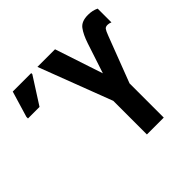

<svg xmlns="http://www.w3.org/2000/svg" viewBox="-173 -908 1095 1095"><g transform="rotate(-45 374.5 -360.0)"><path d="M425 0V-271L256 -714H398L494 -424L554 -606Q572 -660 594.5 -690Q617 -720 669 -720Q706 -720 734 -706V-595Q721 -601 708 -601Q692 -601 685 -591.5Q678 -582 667 -553L561 -276V0ZM10 -544V-557L57 -714H206V-705L103 -544Z"/></g></svg>

Font: Noto Sans ExtraCondensed
Style: Bold
Weight: 700
Width: 2
Designer: Monotype Design Team
Foundry: Monotype Imaging Inc.
Version: Version 2.013; ttfautohint (v1.8.4.7-5d5b)